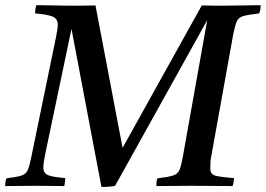

<svg xmlns="http://www.w3.org/2000/svg" viewBox="-30 -721 1030 744"><path d="M363 3 247 -609 145 -123Q138 -89 138 -72Q138 -50 155.5 -42.5Q173 -35 223 -31Q222 -24 221.5 -15.5Q221 -7 219 0Q197 0 164 -0.5Q131 -1 109 -1Q87 -1 53 -0.5Q19 0 -10 0Q-10 -7 -9 -15Q-8 -23 -5 -30Q35 -35 52.5 -40.5Q70 -46 77 -61Q84 -76 91 -111L187 -577Q194 -611 194 -625Q194 -648 174.5 -656.5Q155 -665 106 -669Q106 -677 107 -684.5Q108 -692 111 -701Q140 -701 175 -700Q210 -699 232 -699Q252 -699 274 -699Q296 -699 314.5 -699.5Q333 -700 340 -700L445 -148L752 -700Q773 -699 799 -699Q825 -699 841 -699Q884 -699 916.5 -700Q949 -701 980 -701Q980 -693 979 -685Q978 -677 974 -669Q932 -664 913.5 -659Q895 -654 888 -639Q881 -624 874 -589L790 -123Q786 -104 785.5 -91.5Q785 -79 785 -68Q785 -46 803.5 -40.5Q822 -35 877 -31Q876 -24 875 -15.5Q874 -7 871 0Q840 0 794.5 -0.5Q749 -1 710 -1Q683 -1 644 -0.5Q605 0 576 0Q576 -7 576.5 -15Q577 -23 580 -30Q623 -35 641 -41Q659 -47 665.5 -62.5Q672 -78 678 -111L773 -643L416 -1Q409 1 391.5 2.5Q374 4 363 3Z"/></svg>

Font: Tiro Devanagari Marathi
Style: Italic
Weight: 400
Italic angle: -11°
Designer: Devanagari: John Hudson & Fiona Ross, assisted by Paul Hanslow. Latin: John Hudson with Paul Hanslow, assisted by Kaja S
Foundry: Tiro Typeworks Ltd.
Version: Version 1.52